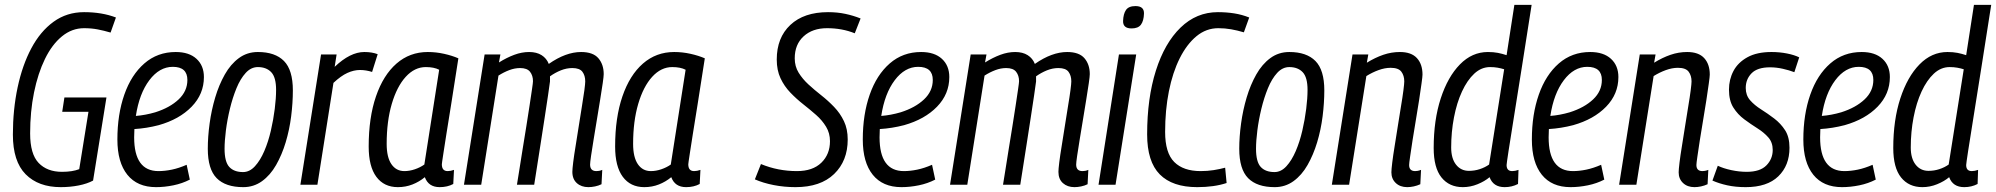

<svg xmlns="http://www.w3.org/2000/svg" viewBox="-20 -760 8213 790"><path d="M230 10Q138 10 85.5 -43Q33 -96 33 -206Q33 -309 52.5 -400.5Q72 -492 109 -561.5Q146 -631 200.5 -670.5Q255 -710 326 -710Q400 -710 457 -688L435 -626Q408 -634 382 -639Q356 -644 326 -644Q276 -644 235 -610.5Q194 -577 165 -517.5Q136 -458 120 -379.5Q104 -301 104 -211Q104 -126 139 -89.5Q174 -53 235 -53Q278 -53 306 -64L344 -300H236L245 -359H418L363 -17Q339 -4 304 3Q269 10 230 10Z M761 -21Q730 -5 693.5 2.5Q657 10 622 10Q545 10 504 -41Q463 -92 463 -186Q463 -289 491.5 -370.5Q520 -452 574 -499Q628 -546 703 -546Q758 -546 788.5 -518Q819 -490 819 -443Q819 -373 768.5 -321Q718 -269 633 -245Q583 -232 533 -229Q532 -212 532 -195Q532 -56 632 -56Q658 -56 687 -62Q716 -68 748 -82ZM691 -485Q636 -485 594.5 -430Q553 -375 539 -283Q578 -286 619 -298Q679 -317 715 -351Q751 -385 751 -431Q751 -485 691 -485Z M981 10Q908 10 871.5 -27Q835 -64 835 -148Q835 -197 842.5 -252Q850 -307 865.5 -359Q881 -411 905 -453.5Q929 -496 963 -521Q997 -546 1041 -546Q1112 -546 1148.5 -509Q1185 -472 1185 -388Q1185 -337 1178 -281.5Q1171 -226 1155.5 -174.5Q1140 -123 1116 -81Q1092 -39 1058 -14.5Q1024 10 981 10ZM980 -52Q1007 -52 1029 -76Q1051 -100 1067.5 -138.5Q1084 -177 1094.5 -222.5Q1105 -268 1110.5 -312Q1116 -356 1116 -390Q1116 -442 1096 -463Q1076 -484 1041 -484Q1013 -484 991 -460Q969 -436 953 -397Q937 -358 926 -312.5Q915 -267 909.5 -223.5Q904 -180 904 -148Q904 -94 923.5 -73Q943 -52 980 -52Z M1365 -536 1357 -485Q1421 -546 1479 -546Q1511 -546 1534 -537L1511 -464Q1486 -472 1461 -472Q1436 -472 1409.5 -460Q1383 -448 1352 -419L1286 0H1216L1301 -536Z M1789 10Q1743 10 1728 -31Q1705 -12 1677 -1Q1649 10 1617 10Q1560 10 1528.5 -32.5Q1497 -75 1497 -157Q1497 -276 1527 -363.5Q1557 -451 1611.5 -498.5Q1666 -546 1740 -546Q1774 -546 1807.5 -538.5Q1841 -531 1866 -520Q1849 -408 1836.5 -331.5Q1824 -255 1816.5 -207Q1809 -159 1805 -133Q1801 -107 1799.5 -96.5Q1798 -86 1798 -84Q1798 -56 1822 -56Q1834 -56 1848 -61L1845 -3Q1821 10 1789 10ZM1726 -83 1787 -473Q1766 -484 1732 -484Q1686 -484 1649.5 -444Q1613 -404 1592 -332.5Q1571 -261 1571 -168Q1571 -113 1590.5 -84.5Q1610 -56 1644 -56Q1665 -56 1687 -63.5Q1709 -71 1726 -83Z M2401 10Q2372 10 2353.5 -6.5Q2335 -23 2335 -53Q2335 -64 2338.5 -92.5Q2342 -121 2348.5 -160Q2355 -199 2361.5 -242Q2368 -285 2374.5 -323.5Q2381 -362 2384.5 -389Q2388 -416 2388 -425Q2388 -449 2376.5 -464.5Q2365 -480 2335 -480Q2311 -480 2287.5 -470.5Q2264 -461 2243 -446Q2243 -438 2243 -425Q2241 -408 2235 -368Q2229 -328 2221 -275.5Q2213 -223 2204.5 -169Q2196 -115 2189 -70Q2182 -25 2178 0H2107Q2111 -23 2117 -62Q2123 -101 2130.5 -147Q2138 -193 2145.5 -239.5Q2153 -286 2159 -326Q2165 -366 2169 -393Q2173 -420 2173 -426Q2173 -449 2161 -464.5Q2149 -480 2120 -480Q2098 -480 2075.5 -471.5Q2053 -463 2031 -449L1960 0H1889L1974 -536H2039L2033 -503Q2065 -523 2096 -534.5Q2127 -546 2157 -546Q2188 -546 2208.5 -533Q2229 -520 2238 -497Q2308 -546 2371 -546Q2420 -546 2442 -520.5Q2464 -495 2464 -455Q2464 -446 2460 -418Q2456 -390 2449.5 -350.5Q2443 -311 2436 -268Q2429 -225 2422.5 -186Q2416 -147 2412 -119Q2408 -91 2408 -83Q2408 -56 2434 -56Q2439 -56 2445 -57Q2451 -58 2458 -61L2455 -2Q2443 4 2428.5 7Q2414 10 2401 10Z M2803 10Q2757 10 2742 -31Q2719 -12 2691 -1Q2663 10 2631 10Q2574 10 2542.5 -32.5Q2511 -75 2511 -157Q2511 -276 2541 -363.5Q2571 -451 2625.5 -498.5Q2680 -546 2754 -546Q2788 -546 2821.5 -538.5Q2855 -531 2880 -520Q2863 -408 2850.5 -331.5Q2838 -255 2830.5 -207Q2823 -159 2819 -133Q2815 -107 2813.5 -96.5Q2812 -86 2812 -84Q2812 -56 2836 -56Q2848 -56 2862 -61L2859 -3Q2835 10 2803 10ZM2740 -83 2801 -473Q2780 -484 2746 -484Q2700 -484 2663.5 -444Q2627 -404 2606 -332.5Q2585 -261 2585 -168Q2585 -113 2604.5 -84.5Q2624 -56 2658 -56Q2679 -56 2701 -63.5Q2723 -71 2740 -83Z M3521 -684 3497 -623Q3445 -644 3383 -644Q3323 -644 3286.5 -610.5Q3250 -577 3250 -520Q3250 -487 3266 -461Q3282 -435 3306.5 -412.5Q3331 -390 3359 -368Q3387 -346 3412 -320Q3437 -294 3452.5 -261.5Q3468 -229 3468 -186Q3468 -98 3412 -44Q3356 10 3253 10Q3207 10 3163.5 1.5Q3120 -7 3086 -22L3111 -85Q3181 -56 3259 -56Q3324 -56 3359.5 -90.5Q3395 -125 3395 -179Q3395 -212 3379 -238.5Q3363 -265 3338 -287Q3313 -309 3285 -331Q3257 -353 3232 -379Q3207 -405 3191.5 -438Q3176 -471 3176 -515Q3176 -605 3232 -657.5Q3288 -710 3387 -710Q3425 -710 3458 -703Q3491 -696 3521 -684Z M3828 -21Q3797 -5 3760.5 2.5Q3724 10 3689 10Q3612 10 3571 -41Q3530 -92 3530 -186Q3530 -289 3558.5 -370.5Q3587 -452 3641 -499Q3695 -546 3770 -546Q3825 -546 3855.5 -518Q3886 -490 3886 -443Q3886 -373 3835.5 -321Q3785 -269 3700 -245Q3650 -232 3600 -229Q3599 -212 3599 -195Q3599 -56 3699 -56Q3725 -56 3754 -62Q3783 -68 3815 -82ZM3758 -485Q3703 -485 3661.5 -430Q3620 -375 3606 -283Q3645 -286 3686 -298Q3746 -317 3782 -351Q3818 -385 3818 -431Q3818 -485 3758 -485Z M4401 10Q4372 10 4353.5 -6.5Q4335 -23 4335 -53Q4335 -64 4338.5 -92.5Q4342 -121 4348.5 -160Q4355 -199 4361.5 -242Q4368 -285 4374.5 -323.5Q4381 -362 4384.5 -389Q4388 -416 4388 -425Q4388 -449 4376.5 -464.5Q4365 -480 4335 -480Q4311 -480 4287.5 -470.5Q4264 -461 4243 -446Q4243 -438 4243 -425Q4241 -408 4235 -368Q4229 -328 4221 -275.5Q4213 -223 4204.5 -169Q4196 -115 4189 -70Q4182 -25 4178 0H4107Q4111 -23 4117 -62Q4123 -101 4130.5 -147Q4138 -193 4145.5 -239.5Q4153 -286 4159 -326Q4165 -366 4169 -393Q4173 -420 4173 -426Q4173 -449 4161 -464.5Q4149 -480 4120 -480Q4098 -480 4075.5 -471.5Q4053 -463 4031 -449L3960 0H3889L3974 -536H4039L4033 -503Q4065 -523 4096 -534.5Q4127 -546 4157 -546Q4188 -546 4208.5 -533Q4229 -520 4238 -497Q4308 -546 4371 -546Q4420 -546 4442 -520.5Q4464 -495 4464 -455Q4464 -446 4460 -418Q4456 -390 4449.5 -350.5Q4443 -311 4436 -268Q4429 -225 4422.5 -186Q4416 -147 4412 -119Q4408 -91 4408 -83Q4408 -56 4434 -56Q4439 -56 4445 -57Q4451 -58 4458 -61L4455 -2Q4443 4 4428.5 7Q4414 10 4401 10Z M4652 -735Q4688 -735 4687 -704Q4686 -674 4674.5 -658.5Q4663 -643 4636 -643Q4600 -643 4601 -674Q4602 -703 4613 -719Q4624 -735 4652 -735ZM4500 0 4584 -536H4655L4570 0Z M4906 10Q4804 10 4752 -42.5Q4700 -95 4700 -207Q4700 -356 4736 -469.5Q4772 -583 4837.5 -646.5Q4903 -710 4991 -710Q5026 -710 5058 -705Q5090 -700 5120 -688L5098 -627Q5071 -635 5045.5 -639.5Q5020 -644 4993 -644Q4943 -644 4903 -611Q4863 -578 4834 -520Q4805 -462 4789.5 -384.5Q4774 -307 4774 -217Q4774 -131 4811.5 -93.5Q4849 -56 4920 -56Q4948 -56 4973.5 -60Q4999 -64 5021 -70L5027 -7Q4976 10 4906 10Z M5225 10Q5152 10 5115.5 -27Q5079 -64 5079 -148Q5079 -197 5086.5 -252Q5094 -307 5109.5 -359Q5125 -411 5149 -453.5Q5173 -496 5207 -521Q5241 -546 5285 -546Q5356 -546 5392.5 -509Q5429 -472 5429 -388Q5429 -337 5422 -281.5Q5415 -226 5399.5 -174.5Q5384 -123 5360 -81Q5336 -39 5302 -14.5Q5268 10 5225 10ZM5224 -52Q5251 -52 5273 -76Q5295 -100 5311.5 -138.5Q5328 -177 5338.5 -222.5Q5349 -268 5354.5 -312Q5360 -356 5360 -390Q5360 -442 5340 -463Q5320 -484 5285 -484Q5257 -484 5235 -460Q5213 -436 5197 -397Q5181 -358 5170 -312.5Q5159 -267 5153.5 -223.5Q5148 -180 5148 -148Q5148 -94 5167.5 -73Q5187 -52 5224 -52Z M5545 -536H5610L5604 -502Q5638 -523 5671.5 -534.5Q5705 -546 5740 -546Q5787 -546 5810 -521Q5833 -496 5833 -453Q5833 -445 5829 -416.5Q5825 -388 5819 -348Q5813 -308 5805.5 -265Q5798 -222 5792 -182.5Q5786 -143 5782 -115.5Q5778 -88 5778 -81Q5778 -56 5803 -56Q5807 -56 5813 -57Q5819 -58 5827 -61L5824 -2Q5811 4 5797 7Q5783 10 5770 10Q5741 10 5723 -7Q5705 -24 5705 -51Q5705 -62 5708.5 -91Q5712 -120 5718.5 -159.5Q5725 -199 5731.5 -241.5Q5738 -284 5744.5 -322.5Q5751 -361 5754.5 -388.5Q5758 -416 5758 -425Q5758 -449 5746 -465Q5734 -481 5702 -481Q5678 -481 5652 -471.5Q5626 -462 5602 -447L5531 0H5460Z M6171 10Q6124 10 6109 -31Q6089 -14 6059.5 -2Q6030 10 5999 10Q5943 10 5911 -30Q5879 -70 5879 -151Q5879 -266 5908 -355Q5937 -444 5987 -495Q6037 -546 6102 -546Q6125 -546 6143 -542.5Q6161 -539 6179 -533L6211 -740H6282Q6261 -606 6242.5 -488Q6224 -370 6209.5 -280.5Q6195 -191 6187 -138.5Q6179 -86 6179 -81Q6179 -56 6202 -56Q6214 -56 6228 -61L6226 -3Q6201 10 6171 10ZM6024 -57Q6047 -57 6068.5 -64Q6090 -71 6107 -83L6169 -475Q6156 -479 6142 -481.5Q6128 -484 6111 -484Q6075 -484 6046 -457Q6017 -430 5995.5 -383.5Q5974 -337 5962.5 -277Q5951 -217 5951 -153Q5951 -108 5971 -82.5Q5991 -57 6024 -57Z M6581 -21Q6550 -5 6513.5 2.5Q6477 10 6442 10Q6365 10 6324 -41Q6283 -92 6283 -186Q6283 -289 6311.5 -370.5Q6340 -452 6394 -499Q6448 -546 6523 -546Q6578 -546 6608.5 -518Q6639 -490 6639 -443Q6639 -373 6588.5 -321Q6538 -269 6453 -245Q6403 -232 6353 -229Q6352 -212 6352 -195Q6352 -56 6452 -56Q6478 -56 6507 -62Q6536 -68 6568 -82ZM6511 -485Q6456 -485 6414.5 -430Q6373 -375 6359 -283Q6398 -286 6439 -298Q6499 -317 6535 -351Q6571 -385 6571 -431Q6571 -485 6511 -485Z M6727 -536H6792L6786 -502Q6820 -523 6853.5 -534.5Q6887 -546 6922 -546Q6969 -546 6992 -521Q7015 -496 7015 -453Q7015 -445 7011 -416.5Q7007 -388 7001 -348Q6995 -308 6987.5 -265Q6980 -222 6974 -182.5Q6968 -143 6964 -115.5Q6960 -88 6960 -81Q6960 -56 6985 -56Q6989 -56 6995 -57Q7001 -58 7009 -61L7006 -2Q6993 4 6979 7Q6965 10 6952 10Q6923 10 6905 -7Q6887 -24 6887 -51Q6887 -62 6890.5 -91Q6894 -120 6900.5 -159.5Q6907 -199 6913.5 -241.5Q6920 -284 6926.5 -322.5Q6933 -361 6936.5 -388.5Q6940 -416 6940 -425Q6940 -449 6928 -465Q6916 -481 6884 -481Q6860 -481 6834 -471.5Q6808 -462 6784 -447L6713 0H6642Z M7026 -17 7048 -78Q7071 -67 7103.5 -60Q7136 -53 7167 -53Q7222 -53 7248 -79.5Q7274 -106 7274 -143Q7274 -174 7256 -194.5Q7238 -215 7211 -232Q7184 -249 7157 -269Q7130 -289 7112 -317.5Q7094 -346 7094 -391Q7094 -433 7112.5 -468Q7131 -503 7170 -524.5Q7209 -546 7269 -546Q7302 -546 7332.5 -540Q7363 -534 7383 -524L7363 -463Q7342 -471 7315.5 -477Q7289 -483 7263 -483Q7211 -483 7187 -458.5Q7163 -434 7163 -398Q7163 -368 7181 -347.5Q7199 -327 7226 -310Q7253 -293 7280 -272.5Q7307 -252 7325 -224Q7343 -196 7343 -152Q7343 -79 7297 -34.5Q7251 10 7163 10Q7121 10 7087 2.5Q7053 -5 7026 -17Z M7698 -21Q7667 -5 7630.5 2.5Q7594 10 7559 10Q7482 10 7441 -41Q7400 -92 7400 -186Q7400 -289 7428.5 -370.5Q7457 -452 7511 -499Q7565 -546 7640 -546Q7695 -546 7725.5 -518Q7756 -490 7756 -443Q7756 -373 7705.5 -321Q7655 -269 7570 -245Q7520 -232 7470 -229Q7469 -212 7469 -195Q7469 -56 7569 -56Q7595 -56 7624 -62Q7653 -68 7685 -82ZM7628 -485Q7573 -485 7531.5 -430Q7490 -375 7476 -283Q7515 -286 7556 -298Q7616 -317 7652 -351Q7688 -385 7688 -431Q7688 -485 7628 -485Z M8062 10Q8015 10 8000 -31Q7980 -14 7950.5 -2Q7921 10 7890 10Q7834 10 7802 -30Q7770 -70 7770 -151Q7770 -266 7799 -355Q7828 -444 7878 -495Q7928 -546 7993 -546Q8016 -546 8034 -542.5Q8052 -539 8070 -533L8102 -740H8173Q8152 -606 8133.5 -488Q8115 -370 8100.5 -280.5Q8086 -191 8078 -138.5Q8070 -86 8070 -81Q8070 -56 8093 -56Q8105 -56 8119 -61L8117 -3Q8092 10 8062 10ZM7915 -57Q7938 -57 7959.5 -64Q7981 -71 7998 -83L8060 -475Q8047 -479 8033 -481.5Q8019 -484 8002 -484Q7966 -484 7937 -457Q7908 -430 7886.5 -383.5Q7865 -337 7853.5 -277Q7842 -217 7842 -153Q7842 -108 7862 -82.5Q7882 -57 7915 -57Z"/></svg>

Font: Georama SemiCondensed
Style: Italic
Weight: 400
Width: 4
Italic angle: -9°
Designer: Jean-Baptiste Levee
Foundry: Production Type
Version: Version 1.000